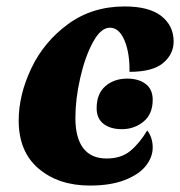

<svg xmlns="http://www.w3.org/2000/svg" viewBox="-20 -566 559 596"><path d="M38 -192Q38 -271 77 -353.5Q116 -436 191 -491Q266 -546 367 -546Q443 -546 481 -516Q519 -486 519 -437Q519 -398 486.5 -370.5Q454 -343 382 -343Q383 -401 366.5 -440.5Q350 -480 321 -480Q293 -480 268.5 -435Q244 -390 229 -324Q214 -258 214 -200Q214 -138 238.5 -106Q263 -74 311 -74Q356 -74 384.5 -97.5Q413 -121 437 -161Q444 -153 449 -139Q454 -125 454 -108Q454 -78 432.5 -51Q411 -24 367 -7Q323 10 259 10Q162 10 100 -42.5Q38 -95 38 -192ZM280 -230Q280 -275 307 -298.5Q334 -322 375 -322Q410 -322 432 -305.5Q454 -289 454 -256Q454 -212 425.5 -188.5Q397 -165 358 -165Q323 -165 301.5 -181.5Q280 -198 280 -230Z"/></svg>

Font: Noto Serif NarrowBlack
Style: Italic
Weight: 900
Width: 4
Italic angle: -12°
Designer: Monotype Design Team
Foundry: Monotype Imaging Inc.
Version: Version 1.001